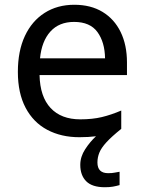

<svg xmlns="http://www.w3.org/2000/svg" viewBox="-20 -566 604 806"><path d="M389 116Q389 161 434 161Q451 161 462.5 158.5Q474 156 482 155V211Q468 215 454 217.5Q440 220 420 220Q367 220 342 195Q317 170 317 126Q317 92 337.5 60.5Q358 29 383 6Q352 10 313 10Q237 10 178.5 -21Q120 -52 87.5 -113.5Q55 -175 55 -264Q55 -352 84.5 -415Q114 -478 167.5 -512Q221 -546 292 -546Q361 -546 410.5 -516Q460 -486 486.5 -431.5Q513 -377 513 -304V-251H146Q148 -160 192.5 -112.5Q237 -65 317 -65Q368 -65 407.5 -74.5Q447 -84 489 -102V-25Q449 7 427 31Q405 55 397 75Q389 95 389 116ZM291 -474Q228 -474 191.5 -433.5Q155 -393 148 -321H421Q420 -389 389 -431.5Q358 -474 291 -474Z"/></svg>

Font: Noto Sans Soyombo
Style: Regular
Weight: 400
Designer: Monotype Design Team
Foundry: Monotype Imaging Inc.
Version: Version 2.001; ttfautohint (v1.8.4.7-5d5b)